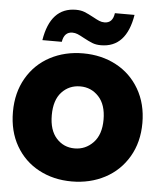

<svg xmlns="http://www.w3.org/2000/svg" viewBox="-54 -803 699 857"><g transform="rotate(5 295.5 -374.5)"><path d="M11 -279Q11 -365 49 -430.5Q87 -496 153 -531Q219 -566 301 -566Q383 -566 449 -531Q515 -496 553 -430.5Q591 -365 591 -279Q591 -193 552.5 -127.5Q514 -62 447.5 -27Q381 8 299 8Q217 8 151.5 -27Q86 -62 48.5 -127Q11 -192 11 -279ZM417 -279Q417 -346 383.5 -382Q350 -418 301 -418Q251 -418 218 -382.5Q185 -347 185 -279Q185 -212 217.5 -176Q250 -140 299 -140Q348 -140 382.5 -176Q417 -212 417 -279ZM252 -757Q274 -757 290.5 -750.5Q307 -744 331 -731Q349 -721 360 -716.5Q371 -712 383 -712Q420 -712 426 -757H514Q490 -609 376 -609Q354 -609 337.5 -615.5Q321 -622 297 -635Q279 -645 268 -649.5Q257 -654 245 -654Q208 -654 201 -609H114Q138 -757 252 -757Z"/></g></svg>

Font: Poppins A&M
Style: Bold-A&M
Weight: 700
Designer: Ninad Kale (Devanagari), Jonny Pinhorn (Latin)
Foundry: Indian Type Foundry
Version: 4.004